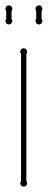

<svg xmlns="http://www.w3.org/2000/svg" viewBox="-37 -691 179 721"><path d="M62 -11.2Q64.9 -7.3 64.9 -2.9Q64.9 2.4 61.3 6.1Q57.6 9.8 52.2 9.8Q46.9 9.8 43 6.1Q39.1 2.4 39.1 -2.9Q39.1 -7.3 42 -11.2V-487.8Q39.1 -492.7 39.1 -497.1Q39.1 -502.4 43 -506.1Q46.9 -509.8 52.2 -509.8Q57.6 -509.8 61.3 -506.1Q64.9 -502.4 64.9 -497.1Q64.9 -492.7 62 -487.8ZM6.3 -620.1Q9.3 -617.2 9.3 -612.3Q9.3 -606.9 5.4 -603Q1.5 -599.1 -3.9 -599.1Q-9.3 -599.1 -12.9 -603Q-16.6 -606.9 -16.6 -612.3Q-16.6 -617.2 -13.7 -620.1V-648.9Q-16.6 -653.8 -16.6 -658.2Q-16.6 -663.6 -12.9 -667.2Q-9.3 -670.9 -3.9 -670.9Q1.5 -670.9 5.4 -667.2Q9.3 -663.6 9.3 -658.2Q9.3 -653.8 6.3 -648.9ZM119.1 -620.1Q122.1 -617.2 122.1 -612.3Q122.1 -606.9 118.4 -603Q114.7 -599.1 109.4 -599.1Q104 -599.1 100.1 -603Q96.2 -606.9 96.2 -612.3Q96.2 -617.2 99.1 -620.1V-648.9Q96.2 -653.8 96.2 -658.2Q96.2 -663.6 100.1 -667.2Q104 -670.9 109.4 -670.9Q114.7 -670.9 118.4 -667.2Q122.1 -663.6 122.1 -658.2Q122.1 -653.8 119.1 -648.9Z"/></svg>

Font: Wire One
Style: Regular
Weight: 400
Designer: Alexei Vanyashin, Gayaneh Bagdasaryan
Foundry: Cyreal Type Foundry
Version: Version 1.000